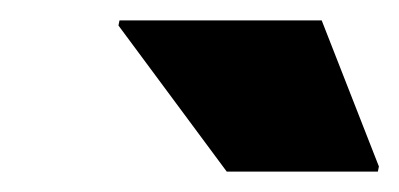

<svg xmlns="http://www.w3.org/2000/svg" viewBox="-20 -733 391 188"><path d="M202 -565 96 -708 97 -713H295L351 -570L350 -565Z"/></svg>

Font: Saira Thin Black
Style: Italic
Weight: 900
Italic angle: -12°
Version: Version 1.101